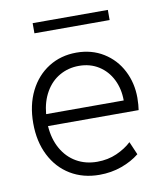

<svg xmlns="http://www.w3.org/2000/svg" viewBox="-79 -746 708 820"><g transform="rotate(-10 275.5 -336.0)"><path d="M45.9 -257.8Q45.9 -336.9 75.9 -397Q106 -457 158.9 -490.2Q211.9 -523.4 279.3 -523.4Q345.7 -523.4 396.7 -491.7Q447.8 -460 475.3 -406.2Q502.9 -352.5 502.9 -288.1Q502.9 -274.4 501.7 -259Q500.5 -243.7 499 -235.4H106Q109.9 -178.7 133.8 -136.5Q157.7 -94.2 197.3 -71.5Q236.8 -48.8 287.1 -48.8Q333.5 -48.8 372.1 -65.9Q410.6 -83 436.5 -107.4L460.9 -50.8Q428.2 -24.4 383.3 -8.3Q338.4 7.8 287.1 7.8Q216.3 7.8 161.6 -25.1Q106.9 -58.1 76.4 -118.4Q45.9 -178.7 45.9 -257.8ZM443.4 -287.1Q443.4 -337.4 423.1 -378.2Q402.8 -418.9 365.7 -442.4Q328.6 -465.8 280.3 -465.8Q234.4 -465.8 196.5 -444.3Q158.7 -422.9 135.3 -382.3Q111.8 -341.8 106.9 -287.1ZM117.7 -679.7H443.8V-635.7H117.7Z"/></g></svg>

Font: Reddit Sans Chocolate Light
Style: Regular
Weight: 300
Designer: Stephen Hutchings
Foundry: Reddit
Version: Version 1.013